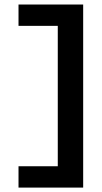

<svg xmlns="http://www.w3.org/2000/svg" viewBox="-20 -766 461 871"><path d="M64 -745.5V-648.7H242.1V-11.8H64V85H357.3V-745.5Z"/></svg>

Font: Diatome Semibold
Style: Regular
Weight: 600
Designer: 15.100.17
Foundry: 15.100.17
Version: Version 1.005;Fontself Maker 3.5.8